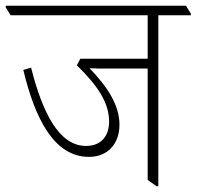

<svg xmlns="http://www.w3.org/2000/svg" viewBox="-46 -642 683 667"><path d="M263 -97C328 -97 369 -142 369 -209C369 -276 328 -340 265 -405C273 -405 284 -404 294 -404H467V-17L498 5H504V-589H617V-595L600 -622H-26V-616L-9 -589H467V-438H233L221 -415C292 -346 333 -286 333 -220C333 -168 304 -135 253 -135C158 -135 101 -253 62 -407L35 -399C75 -232 141 -97 263 -97Z"/></svg>

Font: Noto Serif Devanagari SemiCondensed ExtraLight
Style: Regular
Weight: 200
Width: 4
Designer: Universal Thirst, Indian Type Foundry and the Monotype Design Team
Foundry: Monotype Imaging Inc.
Version: Version 2.004